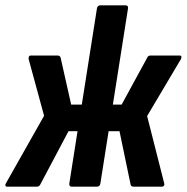

<svg xmlns="http://www.w3.org/2000/svg" viewBox="-41 -703 703 723"><path d="M-14 0Q-19 0 -20.5 -4Q-22 -8 -18 -14L125 -267L67 -480Q66 -486 68 -490Q70 -494 76 -494H175Q184 -494 187 -487L227 -309H267L324 -671Q326 -683 337 -683H431Q443 -683 441 -671L384 -309H417L514 -487Q517 -494 527 -494H635Q641 -494 642 -490Q643 -486 640 -480L513 -266L577 -14Q579 -8 576.5 -4Q574 0 567 0H463Q453 0 451 -7L409 -209H368L337 -12Q335 0 324 0H229Q219 0 220 -12L251 -209H217L110 -7Q106 0 97 0Z"/></svg>

Font: Sofia Sans Condensed ExtraBold
Style: Italic
Weight: 800
Italic angle: -9°
Version: Version 4.100